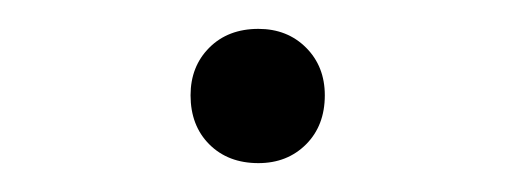

<svg xmlns="http://www.w3.org/2000/svg" viewBox="-20 -107 357 133"><path d="M159 6Q138 6 125 -7Q112 -20 112 -41Q112 -61 125 -74Q138 -87 159 -87Q179 -87 192 -74Q205 -61 205 -41Q205 -20 192 -7Q179 6 159 6Z"/></svg>

Font: M PLUS 2 Thin Light
Style: Regular
Weight: 300
Version: Version 1.001